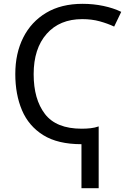

<svg xmlns="http://www.w3.org/2000/svg" viewBox="-20 -744 683 1004"><path d="M412 -724Q468 -724 520.5 -713Q573 -702 614 -682L577 -605Q543 -621 501.5 -632.5Q460 -644 410 -644Q292 -644 224 -567Q156 -490 156 -356Q156 -225 215 -148Q274 -71 407 -71Q432 -71 454 -73.5Q476 -76 496 -83V240H406V10Q282 10 206 -37.5Q130 -85 95 -167.5Q60 -250 60 -357Q60 -465 101.5 -547.5Q143 -630 221.5 -677Q300 -724 412 -724Z"/></svg>

Font: BC Sans
Style: Regular
Weight: 400
Designer: Monotype Design Team
Province of B.C.
Foundry: Monotype Imaging Inc.
Version: Version 2.000;GOOG;noto-source:20170915:90ef993387c0